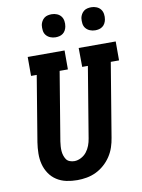

<svg xmlns="http://www.w3.org/2000/svg" viewBox="-102 -1021 814 1098"><g transform="rotate(-10 305.0 -472.0)"><path d="M257 8Q224 8 193.5 1.5Q163 -5 137.5 -21.5Q112 -38 95 -63.5Q78 -89 70.5 -118.5Q63 -148 63.5 -180.5Q64 -213 69 -245L132 -625H99V-735H313V-625H265L199 -227Q197 -213 196 -199Q195 -185 196 -171.5Q197 -158 201 -145.5Q205 -133 212 -122.5Q219 -112 232 -107Q245 -102 259 -102Q278 -102 297.5 -112Q317 -122 330 -138.5Q343 -155 350.5 -175Q358 -195 361 -215L429 -625H396L395 -735H610V-625H562L491 -197Q487 -170 478 -143Q469 -116 453 -91.5Q437 -67 414.5 -47Q392 -27 366 -14.5Q340 -2 312 3Q284 8 257 8ZM506 -818Q490 -818 475.5 -824Q461 -830 451.5 -841.5Q442 -853 440 -869Q438 -885 440 -901Q442 -912 448 -922.5Q454 -933 463 -940Q472 -947 483.5 -949.5Q495 -952 506 -952Q522 -952 536.5 -946Q551 -940 560 -928.5Q569 -917 571.5 -901Q574 -885 571 -869Q569 -858 563.5 -847.5Q558 -837 548.5 -830Q539 -823 528 -820.5Q517 -818 506 -818ZM276 -818Q260 -818 245.5 -824Q231 -830 221.5 -841.5Q212 -853 210 -869Q208 -885 210 -901Q212 -912 218 -922.5Q224 -933 233 -940Q242 -947 253.5 -949.5Q265 -952 276 -952Q292 -952 306.5 -946Q321 -940 330 -928.5Q339 -917 341.5 -901Q344 -885 341 -869Q339 -858 333.5 -847.5Q328 -837 318.5 -830Q309 -823 298 -820.5Q287 -818 276 -818Z"/></g></svg>

Font: Iosevka Etoile Extrabold
Style: Italic
Weight: 800
Italic angle: -9°
Designer: Belleve Invis
Foundry: Belleve Invis
Version: Version 22.1.2; ttfautohint (v1.8.4)